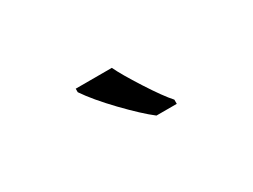

<svg xmlns="http://www.w3.org/2000/svg" viewBox="-28 -928 637 483"><g transform="rotate(-30 290.0 -686.0)"><path d="M390.1 -606H331.1Q301.3 -628.9 256.8 -675Q212.4 -721.2 189 -755.9V-766.1H293.9Q305.7 -740.7 338.1 -690.2Q370.6 -639.6 390.1 -618.2Z"/></g></svg>

Font: NotoSansMyanmarRegular
Style: Regular
Weight: 400
Designer: Monotype Design team
Foundry: Monotype Imaging Inc.
Version: Version 1.05